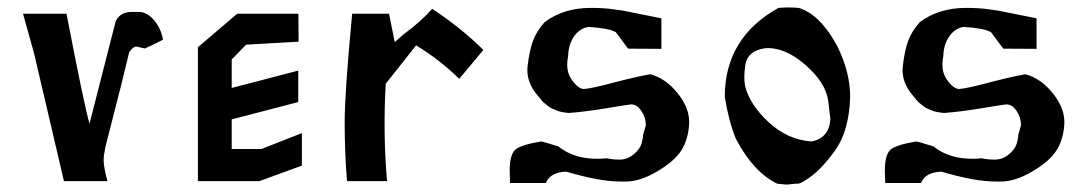

<svg xmlns="http://www.w3.org/2000/svg" viewBox="-20 -484 2913 513"><path d="M331.1 -452.1H352.5Q374 -451.2 392.3 -429.2Q410.6 -407.2 415.5 -377.9Q394.5 -366.7 367.2 -354.5Q353 -357.4 345.2 -359.4Q337.4 -361.3 325.2 -344.7Q325.2 -344.7 303.7 -256.3Q269 -119.6 264.2 -101.6Q260.7 -90.3 257.6 -67.6Q254.4 -44.9 267.1 0H150.9L70.8 -342.3L41.5 -447.3H157.7Q206.5 -194.3 219.2 -153.8L289.1 -427.2Q301.3 -452.1 331.1 -452.1Z M599.1 -165V-85.9H678.7L786.6 -128.4V-41.5L672.9 0H508.8V-357.9L613.8 -447.3H777.3L777.8 -372.6L637.7 -364.7L599.1 -325.2V-249L776.9 -295.4V-211.4Z M1010.7 -260.3Q1002.9 -130.4 1014.2 0H907.2Q900.9 -75.7 900.9 -156Q900.9 -236.3 920.9 -447.3H1019.5L1034.7 -371.6L1058.1 -392.1Q1104 -425.8 1134.8 -460.4Q1211.9 -409.7 1271.5 -350.6L1239.3 -312L1207 -273.4Q1155.3 -324.2 1091.8 -362.8Z M1698.2 -123.5 1705.6 -149.4Q1705.6 -169.9 1693.8 -187.5Q1682.1 -205.1 1666.5 -205.1Q1662.1 -205.1 1603.5 -195.3Q1544.9 -185.5 1499.5 -182.1Q1476.6 -184.6 1468 -188.5Q1459.5 -192.4 1454.6 -194.3Q1449.7 -196.3 1443.6 -201.2Q1437.5 -206.1 1434.6 -208.5Q1430.2 -211.4 1418 -227.1Q1384.8 -265.1 1389.6 -306.9Q1394.5 -348.6 1403.8 -374.3Q1413.1 -399.9 1435.1 -424.8Q1485.8 -462.9 1558.6 -462.9Q1594.2 -462.9 1618.7 -459.2Q1643.1 -455.6 1644.5 -455.6L1747.1 -435.1V-353.5L1658.2 -354L1625.5 -397.9Q1607.4 -408.7 1552.2 -412.1Q1528.3 -408.2 1513.4 -386.2Q1498.5 -364.3 1498 -334Q1490.2 -296.4 1506.8 -272.2Q1523.4 -248 1539.1 -246.1Q1558.6 -247.1 1619.4 -263.2Q1680.2 -279.3 1717.3 -285.6Q1758.8 -274.9 1791.3 -233.9Q1823.7 -192.9 1821.3 -152.3Q1818.8 -111.8 1800.8 -82.8Q1782.7 -53.7 1736.6 -26.4Q1690.4 1 1652.3 1H1637.7Q1582 1 1492.7 -25.4Q1450.2 -23.9 1438.5 4.9H1342.8Q1341.8 -15.1 1341.8 -27.8Q1341.8 -75.7 1360.8 -87.2Q1379.9 -98.6 1423.3 -105.5Q1423.3 -106 1426.3 -106Q1429.2 -106 1471.7 -92.8Q1521.5 -53.2 1601.1 -61Q1615.7 -57.6 1636 -57.6Q1656.2 -57.6 1673.3 -71.8Q1690.4 -85.9 1694.6 -102.1Q1698.7 -118.2 1698.2 -123.5Z M2114.3 -462.9Q2171.4 -445.3 2216.8 -361.3Q2251.5 -291.5 2251.5 -225.1Q2249 -135.3 2211.9 -83Q2169.9 -23.9 2129.4 -1Q2118.7 7.8 2106.4 6.8L2081.5 9.3L2056.6 6.8Q1993.2 -23.9 1946.3 -112.8Q1927.2 -159.2 1916.5 -225.1Q1916.5 -383.3 2060.1 -462.9Q2087.4 -465.3 2114.3 -462.9ZM1970.7 -304.7Q1966.8 -276.4 1970.7 -254.4Q1983.4 -204.1 2033.7 -157.5Q2084 -110.8 2147.9 -106Q2195.3 -114.7 2198.7 -166L2192.9 -214.4Q2186.5 -263.2 2131.1 -311.3Q2075.7 -359.4 2023.4 -355Q1974.1 -347.7 1970.7 -304.7Z M2700.7 -123.5 2708 -149.4Q2708 -169.9 2696.3 -187.5Q2684.6 -205.1 2668.9 -205.1Q2664.6 -205.1 2606 -195.3Q2547.4 -185.5 2502 -182.1Q2479 -184.6 2470.5 -188.5Q2461.9 -192.4 2457 -194.3Q2452.1 -196.3 2446 -201.2Q2439.9 -206.1 2437 -208.5Q2432.6 -211.4 2420.4 -227.1Q2387.2 -265.1 2392.1 -306.9Q2397 -348.6 2406.2 -374.3Q2415.5 -399.9 2437.5 -424.8Q2488.3 -462.9 2561 -462.9Q2596.7 -462.9 2621.1 -459.2Q2645.5 -455.6 2647 -455.6L2749.5 -435.1V-353.5L2660.6 -354L2627.9 -397.9Q2609.9 -408.7 2554.7 -412.1Q2530.8 -408.2 2515.9 -386.2Q2501 -364.3 2500.5 -334Q2492.7 -296.4 2509.3 -272.2Q2525.9 -248 2541.5 -246.1Q2561 -247.1 2621.8 -263.2Q2682.6 -279.3 2719.7 -285.6Q2761.2 -274.9 2793.7 -233.9Q2826.2 -192.9 2823.7 -152.3Q2821.3 -111.8 2803.2 -82.8Q2785.2 -53.7 2739 -26.4Q2692.9 1 2654.8 1H2640.1Q2584.5 1 2495.1 -25.4Q2452.6 -23.9 2440.9 4.9H2345.2Q2344.2 -15.1 2344.2 -27.8Q2344.2 -75.7 2363.3 -87.2Q2382.3 -98.6 2425.8 -105.5Q2425.8 -106 2428.7 -106Q2431.6 -106 2474.1 -92.8Q2523.9 -53.2 2603.5 -61Q2618.2 -57.6 2638.4 -57.6Q2658.7 -57.6 2675.8 -71.8Q2692.9 -85.9 2697 -102.1Q2701.2 -118.2 2700.7 -123.5Z"/></svg>

Font: Panteley
Style: Regular
Weight: 500
Designer: Kalashnikov Yuriy
Foundry: Øêîëà ïàâà èìåíè ñâÿòîãî àâíîàïîñòîëüíîãî Âëàäèìèà
Version: Version 1.80 April 12, 2018